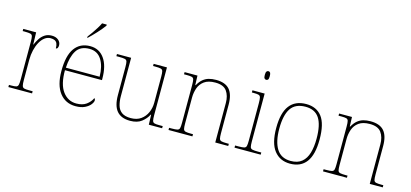

<svg xmlns="http://www.w3.org/2000/svg" viewBox="-65 -1235 3665 1714"><g transform="rotate(15 1768.0 -378.0)"><path d="M49 0V-20H71Q101 -20 115.5 -24Q130 -28 134 -44.5Q138 -61 138 -98V-442Q138 -477 134 -492.5Q130 -508 114 -512Q98 -516 61 -516H43V-536H162L165 -424H167Q179 -453 196.5 -480.5Q214 -508 241 -526Q268 -544 306 -544Q344 -544 367 -524.5Q390 -505 390 -476Q390 -463 385 -453Q380 -443 369 -443Q369 -472 361.5 -488.5Q354 -505 339 -512Q324 -519 301 -519Q272 -519 247 -500Q222 -481 204 -448Q186 -415 176 -372.5Q166 -330 166 -284V-98Q166 -61 170.5 -44.5Q175 -28 189 -24Q203 -20 233 -20H268V0Z M671 10Q578 10 523.5 -60.5Q469 -131 469 -262Q469 -404 519 -473Q569 -542 662 -542Q745 -542 792.5 -475.5Q840 -409 840 -290V-276H498Q497 -146 545.5 -80.5Q594 -15 672 -15Q729 -15 764 -40.5Q799 -66 816 -103Q821 -100 823 -96Q825 -92 825 -85Q825 -68 807.5 -45.5Q790 -23 756 -6.5Q722 10 671 10ZM812 -300Q811 -397 773 -457Q735 -517 661 -517Q577 -517 541 -458Q505 -399 500 -300ZM615 -619Q630 -638 648 -664Q666 -690 683 -717Q700 -744 710 -766H753V-756Q744 -743 727.5 -723Q711 -703 691 -681Q671 -659 651.5 -639.5Q632 -620 617 -606H615Z M1175 10Q1093 10 1052.5 -37.5Q1012 -85 1012 -184V-442Q1012 -477 1008 -492.5Q1004 -508 988 -512Q972 -516 935 -516H909V-536H1040V-181Q1040 -134 1051 -96Q1062 -58 1091.5 -36.5Q1121 -15 1175 -15Q1231 -15 1268 -41.5Q1305 -68 1324 -110.5Q1343 -153 1343 -202V-442Q1343 -477 1339 -492.5Q1335 -508 1319 -512Q1303 -516 1266 -516H1248V-536H1371V-94Q1371 -60 1375 -44Q1379 -28 1393.5 -24Q1408 -20 1438 -20H1470V0H1347L1344 -91H1340Q1321 -52 1281.5 -21Q1242 10 1175 10Z M1529 0V-20H1552Q1589 -20 1605 -24Q1621 -28 1625 -43.5Q1629 -59 1629 -94V-442Q1629 -477 1625 -492.5Q1621 -508 1606.5 -512Q1592 -516 1562 -516H1534V-536H1653L1656 -449H1660Q1680 -485 1704 -505Q1728 -525 1757.5 -533.5Q1787 -542 1824 -542Q1910 -542 1949.5 -496.5Q1989 -451 1989 -357V-94Q1989 -59 1993 -43.5Q1997 -28 2013.5 -24Q2030 -20 2066 -20H2081V0H1961V-365Q1961 -432 1930.5 -474.5Q1900 -517 1824 -517Q1759 -517 1722.5 -490Q1686 -463 1671.5 -421Q1657 -379 1657 -334V-94Q1657 -59 1661 -43.5Q1665 -28 1681.5 -24Q1698 -20 1734 -20H1750V0Z M2139 0V-20H2169Q2206 -20 2222 -24Q2238 -28 2242 -43.5Q2246 -59 2246 -94V-438Q2246 -475 2242 -491.5Q2238 -508 2223.5 -512Q2209 -516 2179 -516H2161V-536H2274V-94Q2274 -59 2278 -43.5Q2282 -28 2298.5 -24Q2315 -20 2351 -20H2381V0ZM2255 -658Q2245 -658 2238.5 -666Q2232 -674 2232 -698Q2232 -721 2238.5 -729.5Q2245 -738 2255 -738Q2266 -738 2272 -729.5Q2278 -721 2278 -698Q2278 -674 2272 -666Q2266 -658 2255 -658Z M2653 10Q2560 10 2506.5 -58Q2453 -126 2453 -267Q2453 -407 2505 -474.5Q2557 -542 2658 -542Q2753 -542 2803.5 -476.5Q2854 -411 2854 -267Q2854 -126 2803 -58Q2752 10 2653 10ZM2653 -15Q2717 -15 2755 -46.5Q2793 -78 2809.5 -134.5Q2826 -191 2826 -267Q2826 -395 2785.5 -456Q2745 -517 2658 -517Q2564 -517 2522.5 -454.5Q2481 -392 2481 -267Q2481 -148 2522.5 -81.5Q2564 -15 2653 -15Z M2957 0V-20H2980Q3017 -20 3033 -24Q3049 -28 3053 -43.5Q3057 -59 3057 -94V-442Q3057 -477 3053 -492.5Q3049 -508 3034.5 -512Q3020 -516 2990 -516H2962V-536H3081L3084 -449H3088Q3108 -485 3132 -505Q3156 -525 3185.5 -533.5Q3215 -542 3252 -542Q3338 -542 3377.5 -496.5Q3417 -451 3417 -357V-94Q3417 -59 3421 -43.5Q3425 -28 3441.5 -24Q3458 -20 3494 -20H3509V0H3389V-365Q3389 -432 3358.5 -474.5Q3328 -517 3252 -517Q3187 -517 3150.5 -490Q3114 -463 3099.5 -421Q3085 -379 3085 -334V-94Q3085 -59 3089 -43.5Q3093 -28 3109.5 -24Q3126 -20 3162 -20H3178V0Z"/></g></svg>

Font: Noto Serif Armenian Thin
Style: Regular
Weight: 250
Version: Version 2.007